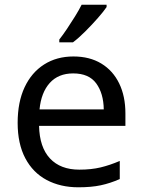

<svg xmlns="http://www.w3.org/2000/svg" viewBox="-20 -786 604 816"><path d="M292 -546Q361 -546 410.5 -516Q460 -486 486.5 -431.5Q513 -377 513 -304V-251H146Q148 -160 192.5 -112.5Q237 -65 317 -65Q368 -65 407.5 -74.5Q447 -84 489 -102V-25Q448 -7 408 1.5Q368 10 313 10Q237 10 178.5 -21Q120 -52 87.5 -113.5Q55 -175 55 -264Q55 -352 84.5 -415Q114 -478 167.5 -512Q221 -546 292 -546ZM291 -474Q228 -474 191.5 -433.5Q155 -393 148 -321H421Q420 -389 389 -431.5Q358 -474 291 -474ZM433 -756Q421 -738 396 -709.5Q371 -681 342.5 -652.5Q314 -624 290 -606H232V-618Q247 -637 264.5 -663Q282 -689 299 -716.5Q316 -744 327 -766H433Z"/></svg>

Font: Noto Sans Bengali UI
Style: Regular
Weight: 400
Designer: Jelle Bosma - Monotype Design Team
Foundry: Monotype Imaging Inc.
Version: Version 2.003; ttfautohint (v1.8.4.7-5d5b)